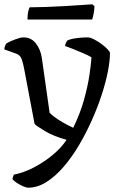

<svg xmlns="http://www.w3.org/2000/svg" viewBox="-32 -674 567 894"><path d="M99 200Q91 200 76 193.5Q61 187 47 178Q33 169 26 160Q27 152 29.5 146.5Q32 141 33 139Q76 131 123 107Q170 83 211.5 49Q253 15 278 -23Q219 -39 178.5 -63Q138 -87 129 -97L80 -356Q76 -377 69.5 -397Q63 -417 44 -424L-12 -444Q-11 -455 -7.5 -462.5Q-4 -470 -2 -472Q13 -481 38.5 -490.5Q64 -500 77 -500Q113 -500 135 -472Q157 -444 163 -403L199 -149Q204 -143 221 -130Q238 -117 261.5 -103.5Q285 -90 309 -79Q342 -147 359.5 -210.5Q377 -274 384.5 -325Q392 -376 394 -407Q380 -416 355 -426.5Q330 -437 306.5 -446.5Q283 -456 271 -460Q272 -469 275.5 -475.5Q279 -482 281 -485Q294 -492 321.5 -496Q349 -500 375 -500Q388 -500 405.5 -491Q423 -482 440 -469.5Q457 -457 468.5 -445Q480 -433 480 -427Q480 -390 470 -339.5Q460 -289 441 -231Q422 -173 396 -115Q369 -54 335.5 2.5Q302 59 263.5 103.5Q225 148 183.5 174Q142 200 99 200ZM96 -583Q96 -606 99.5 -621Q103 -636 107 -640Q138 -640 180.5 -641.5Q223 -643 266.5 -645.5Q310 -648 345.5 -650.5Q381 -653 398 -654L408 -645Q407 -625 403.5 -608Q400 -591 397 -583Z"/></svg>

Font: Texturina 72pt Medium
Style: Regular
Weight: 500
Designer: Guillermo Torres Carreño
Foundry: Omnibus-Type
Version: Version 1.002; ttfautohint (v1.8.3)